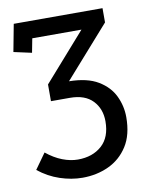

<svg xmlns="http://www.w3.org/2000/svg" viewBox="-77 -491 602 769"><g transform="rotate(-10 224.5 -106.5)"><path d="M197 221Q152 221 105.5 205.5Q59 190 19 158L64 95Q96 121 128.5 133.5Q161 146 191 146Q251 146 288.5 112.5Q326 79 326 14Q326 -37 294.5 -70Q263 -103 202 -103H125V-171L295 -364H95L84 -307L11 -323L32 -434H393V-376L210 -169Q284 -168 328 -141.5Q372 -115 391.5 -74Q411 -33 411 12Q411 84 381.5 130Q352 176 303.5 198.5Q255 221 197 221Z"/></g></svg>

Font: Podkova Medium
Style: Regular
Weight: 500
Designer: Ilya Yudin
Foundry: Cyreal (www.cyreal.org)
Version: Version 2.103